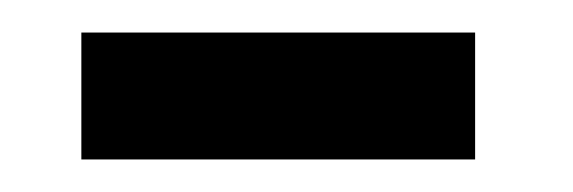

<svg xmlns="http://www.w3.org/2000/svg" viewBox="-20 -612 352 118"><path d="M30 -514V-592H272V-514Z"/></svg>

Font: Noto Sans Living
Style: Regular
Weight: 400
Designer: Monotype Design Team
Foundry: Monotype Imaging Inc.
Version: Version 2.013; ttfautohint (v1.8.4.7-5d5b)